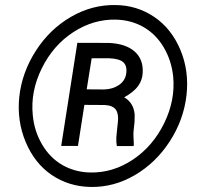

<svg xmlns="http://www.w3.org/2000/svg" viewBox="-20 -741 808 772"><path d="M57.6 -352.5Q68.4 -449.7 124 -536.6Q179.7 -623.5 265.1 -673.1Q350.6 -722.7 445.3 -720.7Q530.8 -719.7 599.9 -673.1Q668.9 -626.5 704.8 -541.7Q740.7 -457 730 -358.9Q718.8 -259.3 662.6 -172.6Q606.4 -85.9 521.7 -36.6Q437 12.7 343.3 10.7Q255.9 8.8 187.5 -37.8Q119.1 -84.5 83.3 -169.9Q47.4 -255.4 57.6 -352.5ZM111.8 -277.8Q117.7 -213.9 149.2 -160.2Q180.7 -106.4 230.7 -77.6Q280.8 -48.8 342.3 -47.4Q433.6 -45.4 514.2 -99.1Q594.7 -152.8 640.1 -245.6Q685.5 -338.4 676.3 -433.6Q669.4 -498.5 637.9 -551.3Q606.4 -604 556.9 -632.3Q507.3 -660.6 445.8 -662.1Q355.5 -664.1 274.9 -611.8Q194.3 -559.6 148.2 -466.6Q102.1 -373.5 111.8 -277.8ZM319.3 -319.3 293.5 -154.3H226.1L291 -568.8L416.5 -568.4Q484.4 -565.9 520.8 -534.4Q557.1 -502.9 553.7 -447.3Q552.2 -418.9 535.6 -395.5Q519 -372.1 479.5 -349.6Q517.1 -328.1 521.5 -280.8L521 -251Q515.6 -208.5 516.6 -193.4L518.1 -162.1L517.1 -153.8H449.7Q446.8 -171.9 447.8 -189.5L451.2 -224.6L454.1 -251Q457.5 -283.2 445.8 -300Q434.1 -316.9 400.9 -318.8ZM328.6 -381.8 398.4 -381.3Q433.6 -382.3 458.3 -399.2Q482.9 -416 487.3 -444.3Q492.2 -475.1 476.3 -490.2Q460.4 -505.4 417 -506.8H348.6Z"/></svg>

Font: TypoPRO Roboto
Style: Italic
Weight: 400
Italic angle: -12°
Designer: Google
Version: Version 2.136; 2016